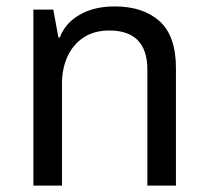

<svg xmlns="http://www.w3.org/2000/svg" viewBox="-20 -578 649 598"><path d="M84 0V-548H146L162 -461H166Q183 -506 228 -532Q273 -558 337 -558Q426 -558 477 -512Q528 -466 528 -366V0H439V-361Q439 -483 320 -483Q273 -483 240 -461Q207 -439 190 -401.5Q173 -364 173 -317V0Z"/></svg>

Font: TSCustom
Style: Regular
Weight: 400
Designer: Monotype Design Team
Foundry: Monotype Imaging Inc.
Version: Version 2.004; ttfautohint (v1.8.3) -l 8 -r 50 -G 200 -x 14 